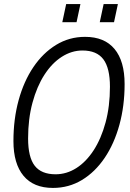

<svg xmlns="http://www.w3.org/2000/svg" viewBox="-20 -907 640 943"><path d="M240 16Q145 16 95.5 -43.5Q46 -103 46 -214Q46 -322 71.5 -415Q97 -508 144 -577.5Q191 -647 255.5 -686.5Q320 -726 398 -726Q493 -726 542.5 -666.5Q592 -607 592 -494Q592 -387 566.5 -294Q541 -201 494 -131.5Q447 -62 382.5 -23Q318 16 240 16ZM253 -51Q307 -51 355 -81.5Q403 -112 440 -169Q477 -226 498.5 -305.5Q520 -385 520 -481Q520 -573 487.5 -616Q455 -659 385 -659Q332 -659 283.5 -628Q235 -597 198 -539.5Q161 -482 139.5 -402.5Q118 -323 118 -227Q118 -135 150.5 -93Q183 -51 253 -51ZM286 -798 305 -887H375L356 -798ZM470 -798 489 -887H559L540 -798Z"/></svg>

Font: Geist Mono Light
Style: Italic
Weight: 300
Italic angle: -12°
Monospace: yes
Designer: Basement.studio, Andrés Briganti, Mateo Zaragoza
Foundry: Basement.studio, Vercel, Andrés Briganti, Guido Ferreyra, Mateo Zaragoza
Version: Version 1.500; ttfautohint (v1.8.4.7-5d5b)